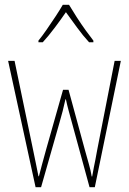

<svg xmlns="http://www.w3.org/2000/svg" viewBox="-20 -783 540 804"><path d="M129 1 14 -528H41L118 -158Q126 -120 131 -95Q136 -70 141 -45H143Q148 -66 156 -94.5Q164 -123 174 -160L244 -407H267L335 -157Q344 -124 352 -96.5Q360 -69 364 -44H366Q370 -67 373 -82.5Q376 -98 379.5 -114.5Q383 -131 387 -155L460 -528H486L377 1H355L281 -270Q274 -296 267.5 -319.5Q261 -343 256 -367H254Q249 -343 242.5 -318Q236 -293 229 -269L152 1ZM141 -613Q156 -631 175 -658.5Q194 -686 212.5 -714Q231 -742 243 -763H269Q282 -741 301 -711.5Q320 -682 339.5 -655Q359 -628 371 -613V-606H353Q328 -633 302.5 -668Q277 -703 256 -732Q237 -704 210 -668Q183 -632 159 -606H141Z"/></svg>

Font: Noto Sans Mono ExtraCondensed Thin
Style: Regular
Weight: 100
Width: 2
Designer: Monotype Design Team
Foundry: Monotype Imaging Inc.
Version: Version 2.014; ttfautohint (v1.8.4.7-5d5b)